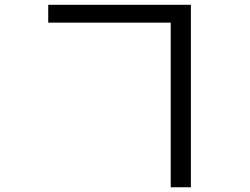

<svg xmlns="http://www.w3.org/2000/svg" viewBox="-20 -750 1040 799"><path d="M180.7 -730H774.4V29.3H690.4V-655.8H180.7Z"/></svg>

Font: FORM UDPGothic
Style: Regular
Weight: 400
Foundry: Pronama LLC
Version: Version 1.05101